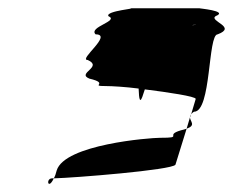

<svg xmlns="http://www.w3.org/2000/svg" viewBox="-20 -697 563 464"><path d="M192 -552C230 -535 164 -520 196 -507C247 -495 194 -489 236 -489C251 -489 284 -487 315 -483C316 -457 318 -442 327 -472L330 -481C386 -474 453 -464 453 -458L442 -421C444 -423 445 -425 449 -427C491 -427 482 -614 506 -614C554 -632 484 -646 501 -658C535 -671 455 -677 463 -677H293C318 -677 234 -671 242 -658C269 -646 193 -632 211 -614C254 -614 168 -552 192 -552ZM106 -266C90 -266 96 -236 110 -266ZM110 -266C157 -267 396 -286 404 -299L431 -386C428 -385 422 -383 417 -382C376 -370 426 -364 367 -364C342 -364 136 -348 117 -285C115 -277 113 -271 110 -266ZM444 -636C446 -637 449 -637 451 -637C457 -637 453 -637 444 -636ZM431 -386C454 -394 440 -403 439 -413ZM439 -413 442 -421C440 -418 439 -416 439 -413Z"/></svg>

Font: bitstorm
Style: ulcnobl
Weight: 400
Version: Version 0.2